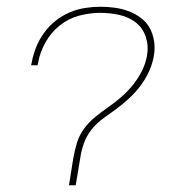

<svg xmlns="http://www.w3.org/2000/svg" viewBox="-20 -548 540 568"><path d="M204 0H184L197 -81Q201 -104 208 -126.5Q215 -149 229.5 -168.5Q244 -188 263.5 -203.5Q283 -219 303 -233Q323 -247 341.5 -263.5Q360 -280 375 -299Q390 -318 400.5 -339.5Q411 -361 415 -384Q420 -413 411 -439.5Q402 -466 381 -482Q360 -498 332.5 -504Q305 -510 276 -510Q245 -510 213.5 -501.5Q182 -493 156.5 -472.5Q131 -452 114.5 -422.5Q98 -393 93 -363L91 -355H72L74 -364Q78 -386 87 -408.5Q96 -431 110.5 -451Q125 -471 144.5 -486.5Q164 -502 186.5 -511.5Q209 -521 232 -524.5Q255 -528 278 -528Q299 -528 320.5 -525Q342 -522 361.5 -514.5Q381 -507 397.5 -494.5Q414 -482 423.5 -464Q433 -446 436 -425Q439 -404 435 -382Q431 -359 421 -337Q411 -315 396.5 -295.5Q382 -276 364 -259Q346 -242 326.5 -227.5Q307 -213 286.5 -198.5Q266 -184 251 -165Q236 -146 228 -123.5Q220 -101 217 -78Z"/></svg>

Font: Iosevka Thin
Style: Italic
Weight: 100
Italic angle: -9°
Monospace: yes
Designer: Belleve Invis
Foundry: Belleve Invis
Version: Version 32.5.0; ttfautohint (v1.8.4)